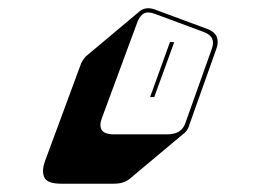

<svg xmlns="http://www.w3.org/2000/svg" viewBox="-20 -198 640 463"><path d="M254 245H128Q94 245 87 230Q80 215 88 192L173 -38Q176 -47 179.5 -52.5Q183 -58 187 -62L317 -171Q324 -177 334.5 -178Q345 -179 359 -173L475 -130Q497 -123 502.5 -109.5Q508 -96 501 -78L438 99Q436 107 432 114Q428 121 422 125L293 233Q286 239 276.5 242Q267 245 254 245ZM382 126Q401 126 412 119Q423 112 428 96L491 -81Q496 -95 491.5 -105Q487 -115 471 -121L355 -164Q337 -171 327 -165.5Q317 -160 311 -144L226 86Q219 104 225 115Q231 126 256 126ZM390 -97 400 -96 352 36H342Z"/></svg>

Font: Bungee Shade
Style: Regular
Weight: 400
Designer: David Jonathan Ross
Foundry: David Jonathan Ross
Version: Version 1.001;PS 1.0;hotconv 1.0.72;makeotf.lib2.5.5900